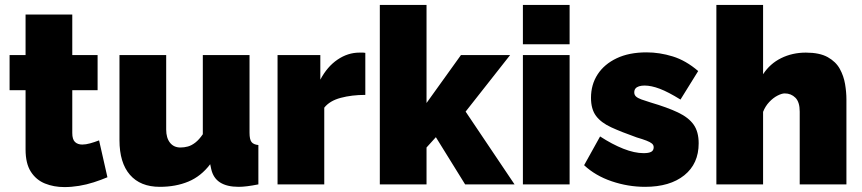

<svg xmlns="http://www.w3.org/2000/svg" viewBox="-20 -750 3507 781"><path d="M417 -29Q391 -18 361.5 -8.5Q332 1 301.5 6Q271 11 242 11Q199 11 163 -3.5Q127 -18 105.5 -51.5Q84 -85 84 -142V-383H19V-526H84V-691H274V-526H377V-383H274V-209Q274 -183 285 -172.5Q296 -162 315 -162Q329 -162 347 -167Q365 -172 383 -179Z M466 -180V-526H656V-223Q656 -189 671.5 -169.5Q687 -150 714 -150Q729 -150 744 -154Q759 -158 774.5 -170Q790 -182 805 -204V-526H995V-210Q995 -183 1003 -172.5Q1011 -162 1031 -160V0Q1006 5 986 7.5Q966 10 951 10Q903 10 875 -8Q847 -26 839 -63L835 -82Q798 -33 746.5 -11.5Q695 10 630 10Q551 10 508.5 -39Q466 -88 466 -180Z M1466 -364Q1411 -364 1366 -352Q1321 -340 1299 -312V0H1109V-526H1283V-426Q1311 -479 1353 -507.5Q1395 -536 1442 -536Q1453 -536 1457.5 -536Q1462 -536 1466 -535Z M1872 0 1753 -192 1715 -150V0H1525V-730H1715V-331L1855 -526H2055L1874 -296L2073 0Z M2107 0V-526H2297V0ZM2107 -570V-730H2297V-570Z M2604 10Q2535 10 2468.5 -12.5Q2402 -35 2356 -78L2421 -195Q2470 -163 2515.5 -145Q2561 -127 2598 -127Q2619 -127 2629 -132.5Q2639 -138 2639 -151Q2639 -160 2632 -166Q2625 -172 2609.5 -178Q2594 -184 2570 -191Q2508 -213 2466.5 -232Q2425 -251 2404.5 -278.5Q2384 -306 2384 -352Q2384 -406 2411 -447.5Q2438 -489 2488.5 -513Q2539 -537 2610 -537Q2663 -537 2716.5 -520.5Q2770 -504 2820 -461L2748 -345Q2698 -376 2663.5 -389Q2629 -402 2602 -402Q2589 -402 2579.5 -399Q2570 -396 2565 -390Q2560 -384 2560 -374Q2560 -364 2567 -357.5Q2574 -351 2589 -345.5Q2604 -340 2627 -333Q2695 -313 2738 -292.5Q2781 -272 2801.5 -243Q2822 -214 2822 -167Q2822 -84 2763.5 -37Q2705 10 2604 10Z M3423 0H3233V-296Q3233 -335 3215.5 -352.5Q3198 -370 3172 -370Q3160 -370 3142.5 -361Q3125 -352 3109 -335Q3093 -318 3084 -295V0H2894V-730H3084V-448Q3112 -491 3157.5 -513.5Q3203 -536 3258 -536Q3314 -536 3347 -517.5Q3380 -499 3396 -470Q3412 -441 3417.5 -408Q3423 -375 3423 -346Z"/></svg>

Font: Raleway Thin Black
Style: Regular
Weight: 900
Version: Version 4.026